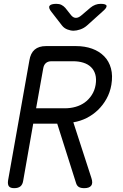

<svg xmlns="http://www.w3.org/2000/svg" viewBox="-20 -970 640 1000"><path d="M168 -406H318Q347 -406 373.5 -413.5Q400 -421 421 -436Q442 -451 457.5 -474.5Q473 -498 478 -528Q483 -559 476.5 -582Q470 -605 454 -620.5Q438 -636 414 -643.5Q390 -651 361 -651H248Q230 -651 219 -641.5Q208 -632 205 -613ZM153 -326 101 -30Q98 -9 86.5 0.5Q75 10 54 10Q34 10 26.5 0.5Q19 -9 22 -30L133 -655Q139 -693 160.5 -711.5Q182 -730 220 -730H375Q422 -730 459.5 -716.5Q497 -703 522.5 -677Q548 -651 558 -613.5Q568 -576 560 -528Q553 -488 534.5 -455Q516 -422 490 -397Q464 -372 431.5 -355.5Q399 -339 362 -333L456 -43Q465 -16 455 -3Q445 10 419 10Q400 10 390 3.5Q380 -3 376 -17L278 -326ZM274 -950Q289 -950 300 -944.5Q311 -939 320 -929L351 -890Q362 -877 375.5 -877Q389 -877 404 -890L451 -930Q463 -940 476.5 -945Q490 -950 504 -950Q533 -950 535 -939.5Q537 -929 513 -909L433 -837Q417 -823 397.5 -816.5Q378 -810 363 -810Q348 -810 331 -816.5Q314 -823 303 -837L248 -908Q231 -929 238 -939.5Q245 -950 274 -950Z"/></svg>

Font: Maple Mono NL Light
Style: Italic
Weight: 300
Italic angle: -10°
Monospace: yes
Designer: subframe7536
Version: Version 7.000